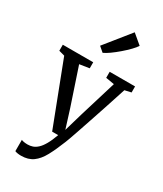

<svg xmlns="http://www.w3.org/2000/svg" viewBox="-270 -975 1123 1323"><g transform="rotate(30 291.0 -314.0)"><path d="M136 251Q121 251 107.8 248.8Q94.5 246.5 87 243V153Q93.5 157 107.5 159.2Q121.5 161.5 136.5 161.5Q157 161.5 176.2 155Q195.5 148.5 214.2 131.2Q233 114 251.2 82Q269.5 50 287.5 0H239.5L49.5 -495L3.5 -507.5V-555.5H245.5V-507.5L168 -495.5L266.5 -201L312 -56L354.5 -202L444 -496L376.5 -507.5V-555.5H578.5V-507.5L527.5 -496Q497 -401.5 471.8 -325.2Q446.5 -249 426.5 -190Q406.5 -131 392.2 -88.8Q378 -46.5 368.5 -20.8Q359 5 355 15Q324.5 91.5 296 144.2Q267.5 197 230 224Q192.5 251 136 251ZM268.5 -644.5 229.5 -678 390 -877.5 466 -813.5Q455.5 -796 431 -770.8Q406.5 -745.5 376.2 -719.5Q346 -693.5 317.5 -673.2Q289 -653 269.5 -644.5Z"/></g></svg>

Font: Merriweather Light 18pt
Style: Regular
Weight: 400
Version: Version 2.100